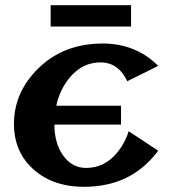

<svg xmlns="http://www.w3.org/2000/svg" viewBox="-20 -716 659 746"><path d="M176.8 -695.8H489.3V-612.8H176.8ZM306.2 9.8Q176.3 9.8 98.1 -69.3Q34.2 -134.3 34.2 -234.4Q34.2 -360.4 133.8 -455.1Q231 -546.9 379.4 -546.9Q507.8 -546.9 594.7 -460L474.6 -400.4Q439.5 -473.6 370.6 -473.6Q300.8 -473.6 252 -416Q212.4 -369.1 198.7 -305.2H450.2V-231.9H191.4Q191.4 -160.6 224.6 -112.8Q259.3 -63.5 314.9 -63.5Q384.8 -63.5 433.6 -121.1Q464.8 -158.2 480 -206.1L594.7 -130.4Q576.2 -105.5 551.8 -82Q456.1 9.8 306.2 9.8Z"/></svg>

Font: Klaudia
Style: Bold
Weight: 700
Designer: Wojciech Kalinowski "wmk69" (wmk69@o2.pl)
Foundry: Wojciech Kalinowski "wmk69" (wmk69@o2.pl)
Version: Version 3.1.0; 2021-05-10